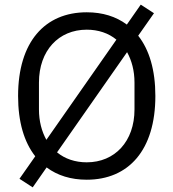

<svg xmlns="http://www.w3.org/2000/svg" viewBox="-20 -763 748 828"><path d="M354 12C534 12 650 -115 650 -349C650 -461 624 -548 576 -609L644 -706L587 -743L527 -657C480 -692 422 -710 354 -710C174 -710 58 -583 58 -349C58 -237 84 -150 132 -89L64 8L121 45L181 -41C228 -6 286 12 354 12ZM148 -291V-407C148 -545 233 -635 354 -635C404 -635 448 -620 482 -592L180 -160C160 -196 148 -240 148 -291ZM560 -407V-291C560 -153 475 -63 354 -63C304 -63 260 -78 226 -106L528 -538C548 -502 560 -458 560 -407Z"/></svg>

Font: LVC Sans
Style: Regular
Weight: 400
Designer: Mike Abbink, Paul van der Laan, Pieter van Rosmalen
Foundry: Bold Monday
Version: Version 3.0